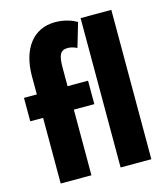

<svg xmlns="http://www.w3.org/2000/svg" viewBox="-126 -972 925 1068"><g transform="rotate(-15 336.0 -437.5)"><path d="M90 -513H16V-378H90V0H267V-378H385V-513H267V-617C267 -688 277 -718 322 -718C351 -718 375 -704 375 -704L416 -843C392 -857 349 -875 291 -875C163 -875 91 -772 90 -622ZM435 0H612V-860H435Z"/></g></svg>

Font: Hussar Techniczny
Style: Bold 
Weight: 700
Foundry: Cannot Into Space Fonts
Version: Version 0.77